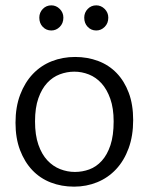

<svg xmlns="http://www.w3.org/2000/svg" viewBox="-20 -689 557 718"><path d="M478 -240Q478 -181 461 -134.5Q444 -88 414 -56Q384 -24 343.5 -7.5Q303 9 257 9Q210 9 170 -6.5Q130 -22 101 -52.5Q72 -83 55 -127.5Q38 -172 38 -230Q38 -289 55.5 -335Q73 -381 103 -412.5Q133 -444 173.5 -460Q214 -476 261 -476Q307 -476 347 -461Q387 -446 416 -416Q445 -386 461.5 -342Q478 -298 478 -240ZM405 -235Q405 -284 392.5 -319.5Q380 -355 359.5 -377.5Q339 -400 312.5 -410.5Q286 -421 258 -421Q230 -421 203.5 -411Q177 -401 156.5 -379Q136 -357 123.5 -321.5Q111 -286 111 -235Q111 -184 123.5 -148Q136 -112 157 -89.5Q178 -67 205 -56.5Q232 -46 260 -46Q288 -46 314 -55.5Q340 -65 360.5 -87.5Q381 -110 393 -146Q405 -182 405 -235ZM127 -623Q127 -642 140 -655.5Q153 -669 172 -669Q190 -669 203.5 -655.5Q217 -642 217 -623Q217 -602 203.5 -588.5Q190 -575 172 -575Q153 -575 140 -588.5Q127 -602 127 -623ZM295 -623Q295 -642 308 -655.5Q321 -669 340 -669Q358 -669 371.5 -655.5Q385 -642 385 -623Q385 -602 371.5 -588.5Q358 -575 340 -575Q321 -575 308 -588.5Q295 -602 295 -623Z"/></svg>

Font: Mukta Light
Style: Regular
Weight: 300
Designer: Girish Dalvi and Yashodeep Gholap
Foundry: Ek Type
Version: Version 2.538;PS 1.002;hotconv 16.6.51;makeotf.lib2.5.65220;